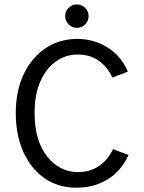

<svg xmlns="http://www.w3.org/2000/svg" viewBox="-20 -861 672 893"><path d="M335.4 12Q250 12 186.6 -32.4Q123.2 -76.7 88.3 -155Q53.4 -233.2 53.4 -335.4Q53.4 -437.1 89.7 -514.6Q125.9 -592.1 190.7 -636.1Q255.6 -680 340 -680Q415.8 -680 479.3 -640.9Q542.8 -601.9 574.8 -527.9L502.2 -500.4Q481.9 -547.2 441 -577.3Q400.1 -607.5 340.4 -607.5Q286.9 -607.5 241.5 -576.2Q196.1 -545 168.5 -484.3Q140.9 -423.7 140.9 -335.4Q140.9 -246.3 168.6 -185Q196.4 -123.6 242.2 -92.1Q288 -60.5 341.8 -60.5Q381.2 -60.5 412.8 -73.9Q444.4 -87.3 467.5 -111.6Q490.7 -135.8 505.6 -167.3L577.8 -140.1Q543.1 -64.9 480.4 -26.5Q417.7 12 335.4 12ZM337.6 -731.4Q315.7 -731.4 299.4 -747.3Q283 -763.3 283 -785.9Q283 -808.6 299.4 -824.6Q315.7 -840.5 337.6 -840.5Q359.4 -840.5 375.8 -824.6Q392.1 -808.6 392.1 -785.9Q392.1 -763.3 375.8 -747.3Q359.4 -731.4 337.6 -731.4Z"/></svg>

Font: Atkinson Hyperlegible Mono ExtraLight
Style: Regular
Weight: 200
Monospace: yes
Designer: Elliott Scott, Megan Eiswerth, Linus Boman, Theodore Petrosky, Letters from Sweden
Foundry: Applied Design Works, Letters from Sweden
Version: Version 2.001